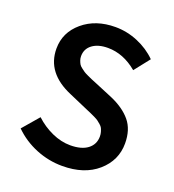

<svg xmlns="http://www.w3.org/2000/svg" viewBox="-125 -764 795 875"><g transform="rotate(20 272.5 -327.0)"><path d="M38.1 -84 106 -163.1Q142.1 -129.4 187 -109.1Q231.9 -88.9 275.9 -88.9Q330.6 -88.9 360.4 -111.6Q390.1 -134.3 390.1 -172.9Q390.1 -184.1 387.2 -194.1Q384.3 -204.1 380.9 -211.2Q377.4 -218.3 368.7 -225.8Q359.9 -233.4 354 -237.8Q348.1 -242.2 334.5 -248.8Q320.8 -255.4 313.5 -258.5Q306.2 -261.7 289.1 -269L199.2 -308.1Q66.9 -363.8 66.9 -481.9Q66.9 -560.5 129.4 -613.3Q191.9 -666 287.1 -666Q343.3 -666 396.2 -643.8Q449.2 -621.6 487.8 -583L429.2 -508.8Q362.3 -564.9 287.1 -564.9Q240.2 -564.9 212.2 -544.2Q184.1 -523.4 184.1 -487.8Q184.1 -477.1 187.5 -467.5Q190.9 -458 194.8 -451.2Q198.7 -444.3 208.5 -437Q218.3 -429.7 224.1 -425.5Q230 -421.4 244.4 -414.8Q258.8 -408.2 264.9 -405.5Q271 -402.8 288.1 -396L377 -358.9Q440.4 -331.5 474.6 -290.3Q508.8 -249 508.8 -182.1Q508.8 -99.6 444.8 -43.7Q380.9 12.2 273.9 12.2Q208 12.2 146.2 -12.9Q84.5 -38.1 38.1 -84Z"/></g></svg>

Font: Source Sans Pro Semibold
Style: Regular
Weight: 600
Designer: Paul D. Hunt
Foundry: Adobe Systems Incorporated
Version: Version 2.020;PS 2.0;hotconv 1.0.86;makeotf.lib2.5.63406